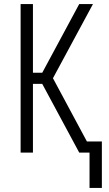

<svg xmlns="http://www.w3.org/2000/svg" viewBox="-20 -755 540 950"><path d="M423 175V0H372L189 -340H143V0H82V-735H143V-395H189L372 -735H440L242 -368L410 -55H484V175Z"/></svg>

Font: Iosevka Curly Light
Style: Regular
Weight: 300
Monospace: yes
Designer: Belleve Invis
Foundry: Belleve Invis
Version: Version 22.1.2; ttfautohint (v1.8.4)